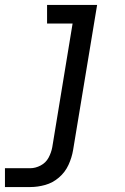

<svg xmlns="http://www.w3.org/2000/svg" viewBox="-54 -550 506 775"><path d="M-34 205H68Q98 205 128.5 196.5Q159 188 184 166.5Q209 145 222.5 115.5Q236 86 241 56L338 -530H136V-455H239L157 44Q153 66 142 86.5Q131 107 110 118Q89 129 68 129H-34Z"/></svg>

Font: Iosevka Sparkle Oblique
Style: Regular
Weight: 400
Italic angle: -9°
Designer: Belleve Invis
Foundry: Belleve Invis
Version: Version 4.5.0; ttfautohint (v1.8.3)